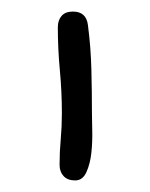

<svg xmlns="http://www.w3.org/2000/svg" viewBox="-20 -714 260 332"><path d="M139 -517Q139 -507 139.5 -488Q140 -469 138 -450Q136 -431 129.5 -416.5Q123 -402 110 -402Q97 -402 90 -409.5Q83 -417 83 -429Q83 -451 85 -473Q87 -495 87 -518Q87 -555 83.5 -592.5Q80 -630 80 -667Q80 -679 86.5 -686.5Q93 -694 106 -694Q129 -694 132 -671Q137 -633 138 -594Q139 -555 139 -517Z"/></svg>

Font: Wynona
Style: Regular
Weight: 400
Italic angle: -12°
Designer: Kanati
Foundry: Kanati and Michael Everson
Version: Version 2.000